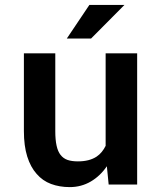

<svg xmlns="http://www.w3.org/2000/svg" viewBox="-20 -743 640 773"><path d="M417.5 0H532.2V-528.3H405.3V-155.8Q398.9 -142.6 389.6 -131.3Q380.4 -120.1 368.7 -112.3Q354.5 -103 335.7 -98.1Q316.9 -93.3 293.5 -93.3Q269 -93.3 252 -99.1Q234.9 -105 223.6 -119.6Q212.9 -133.3 207.8 -156.7Q202.6 -180.2 202.6 -214.4V-528.3H76.2V-215.3Q76.2 -155.8 89.6 -113Q103 -70.3 127.4 -43Q151.4 -15.1 185.5 -2.4Q219.7 10.3 260.7 10.3Q307.1 10.3 345.5 -12.2Q383.8 -34.7 410.2 -73.7ZM339.8 -723.1 249 -587.9H346.7L481 -723.1Z"/></svg>

Font: Roboto Mono SemiBold
Style: Regular
Weight: 600
Monospace: yes
Designer: Google
Version: Version 3.000